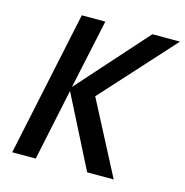

<svg xmlns="http://www.w3.org/2000/svg" viewBox="-106 -813 879 912"><g transform="rotate(15 334.0 -357.0)"><path d="M533.2 0H402.8L224.1 -352.1L149.9 0H34.2L185.1 -713.9H300.8L228 -373L532.2 -713.9H668L346.2 -358.9Z"/></g></svg>

Font: Open Sans Semibold
Style: Italic
Weight: 600
Italic angle: -12°
Foundry: Ascender Corporation
Version: Version 1.10